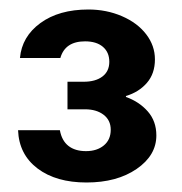

<svg xmlns="http://www.w3.org/2000/svg" viewBox="-20 -731 382 404"><path d="M166 -711Q204 -711 236.5 -697Q269 -683 287.5 -659Q306 -635 306 -606Q306 -576 289 -556.5Q272 -537 245 -529V-527Q273 -517 291 -496.5Q309 -476 309 -446Q309 -404 267.5 -375.5Q226 -347 162 -347Q98 -347 59 -376.5Q20 -406 18 -457H106Q110 -435 124 -424Q138 -413 161 -413Q184 -413 198.5 -425Q213 -437 213 -458Q213 -478 198 -489.5Q183 -501 159 -501H122V-559H156Q181 -559 195.5 -570Q210 -581 210 -601Q210 -621 196.5 -632.5Q183 -644 159 -644Q117 -644 107 -609H22Q26 -654 65 -682.5Q104 -711 166 -711Z"/></svg>

Font: IBM-Poppins
Style: Poppins-Medium
Weight: 500
Designer: Mike Abbink, Paul van der Laan, Pieter van Rosmalen, Ben Mitchell, Mark Frömberg
Foundry: Bold Monday
Version: Version 1.1